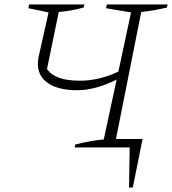

<svg xmlns="http://www.w3.org/2000/svg" viewBox="-20 -665 776 866"><path d="M330 -258Q233 -258 186.5 -297.5Q140 -337 154 -408L199 -609L108 -628L111 -645H361L357 -631Q328 -623 300 -618Q272 -613 245 -611L192 -354Q227 -301 340 -301Q427 -301 514 -342L571 -609L458 -628L462 -645H736L733 -631Q669 -616 617 -611L503 -38H623L579 181H562L565 0H317L319 -13Q354 -22 387.5 -28Q421 -34 448 -36L506 -306Q460 -283 415 -270.5Q370 -258 330 -258Z"/></svg>

Font: Piazzolla ExtraLight
Style: Italic
Weight: 200
Italic angle: -11.3°
Designer: Juan Pablo del Peral
Foundry: Huerta Tipografica
Version: Version 1.330